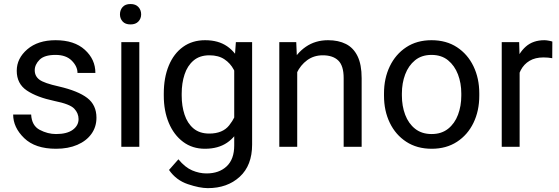

<svg xmlns="http://www.w3.org/2000/svg" viewBox="-20 -741 2822 969"><path d="M376.5 -140.1Q376.5 -169.4 354.7 -192.6Q333 -215.8 254.9 -231.4Q166.5 -250 115.5 -284.2Q64.5 -318.4 64.5 -383.8Q64.5 -446.3 117.9 -492.2Q171.4 -538.1 260.3 -538.1Q355 -538.1 408.2 -489.7Q461.4 -441.4 461.4 -373H371.1Q371.1 -405.8 342.3 -434.8Q313.5 -463.9 260.3 -463.9Q204.1 -463.9 179.7 -439.5Q155.3 -415 155.3 -386.2Q155.3 -356.9 178.7 -339.1Q202.1 -321.3 276.9 -304.7Q374 -282.2 420.4 -246.6Q466.8 -210.9 466.8 -147Q466.8 -100.6 441.4 -65.2Q416 -29.8 370.1 -10Q324.2 9.8 262.7 9.8Q157.7 9.8 102.1 -43.9Q46.4 -97.7 46.4 -163.1H137.2Q140.1 -106.9 180.4 -85.7Q220.7 -64.5 262.7 -64.5Q317.9 -64.5 347.2 -85.9Q376.5 -107.4 376.5 -140.1Z M683.1 -528.3V0H592.3V-528.3ZM585.4 -668.5Q585.4 -690.4 598.9 -705.6Q612.3 -720.7 638.7 -720.7Q664.6 -720.7 678.5 -705.6Q692.4 -690.4 692.4 -668.5Q692.4 -647.5 678.5 -632.6Q664.6 -617.7 638.7 -617.7Q612.3 -617.7 598.9 -632.6Q585.4 -647.5 585.4 -668.5Z M1170.4 -528.3H1252.4V-11.2Q1252.4 93.8 1189.9 151.1Q1127.4 208.5 1028.8 208.5Q987.8 208.5 928.2 188.5Q868.7 168.5 833 116.7L880.4 63Q913.6 103.5 949.7 118.9Q985.8 134.3 1022 134.3Q1085.9 134.3 1124 98.4Q1162.1 62.5 1162.1 -6.8V-412.1ZM806.6 -258.3V-268.6Q806.6 -349.1 831.8 -409.9Q856.9 -470.7 903.8 -504.4Q950.7 -538.1 1015.1 -538.1Q1081.5 -538.1 1126 -507.6Q1170.4 -477.1 1195.3 -420.7Q1220.2 -364.3 1228 -286.1V-241.2Q1220.7 -164.1 1195.8 -107.7Q1170.9 -51.3 1126 -20.8Q1081.1 9.8 1014.2 9.8Q950.7 9.8 904.1 -25.1Q857.4 -60.1 832 -120.6Q806.6 -181.2 806.6 -258.3ZM897 -268.6V-258.3Q897 -206.1 911.4 -162.4Q925.8 -118.7 956.5 -92.8Q987.3 -66.9 1036.1 -66.9Q1103.5 -66.9 1136.5 -108.2Q1169.4 -149.4 1184.1 -204.1V-321.8Q1176.8 -357.4 1159.7 -389.6Q1142.6 -421.9 1112.5 -441.9Q1082.5 -461.9 1037.1 -461.9Q987.8 -461.9 956.8 -435.5Q925.8 -409.2 911.4 -365.2Q897 -321.3 897 -268.6Z M1480 -415.5V0H1389.6V-528.3H1475.1ZM1458.5 -284.2 1420.9 -285.6Q1421.4 -358.4 1448.5 -415.3Q1475.6 -472.2 1523.7 -505.1Q1571.8 -538.1 1635.7 -538.1Q1688 -538.1 1725.8 -519Q1763.7 -500 1784.4 -457.8Q1805.2 -415.5 1805.2 -346.2V0H1714.4V-347.2Q1714.4 -409.2 1687.3 -435.5Q1660.2 -461.9 1608.9 -461.9Q1564 -461.9 1530.3 -437.3Q1496.6 -412.6 1477.5 -372.3Q1458.5 -332 1458.5 -284.2Z M1918 -258.3V-269.5Q1918 -345.7 1947.3 -406.5Q1976.6 -467.3 2030.3 -502.7Q2084 -538.1 2157.7 -538.1Q2232.4 -538.1 2286.4 -502.7Q2340.3 -467.3 2369.6 -406.5Q2398.9 -345.7 2398.9 -269.5V-258.3Q2398.9 -181.6 2369.6 -121.1Q2340.3 -60.5 2286.4 -25.4Q2232.4 9.8 2158.7 9.8Q2084.5 9.8 2030.5 -25.4Q1976.6 -60.5 1947.3 -121.1Q1918 -181.6 1918 -258.3ZM2008.3 -269.5V-258.3Q2008.3 -206.1 2024.9 -161.9Q2041.5 -117.7 2075 -91.1Q2108.4 -64.5 2158.7 -64.5Q2208 -64.5 2241.5 -91.1Q2274.9 -117.7 2291.5 -161.9Q2308.1 -206.1 2308.1 -258.3V-269.5Q2308.1 -321.3 2291.3 -365.5Q2274.4 -409.7 2241.2 -436.8Q2208 -463.9 2157.7 -463.9Q2107.9 -463.9 2074.7 -436.8Q2041.5 -409.7 2024.9 -365.5Q2008.3 -321.3 2008.3 -269.5Z M2602.5 -445.3V0H2512.2V-528.3H2600.1ZM2767.6 -531.2 2767.1 -447.3Q2755.9 -449.2 2745.8 -450.2Q2735.8 -451.2 2723.1 -451.2Q2681.2 -451.2 2652.6 -434.1Q2624 -417 2608.4 -387.2Q2592.8 -357.4 2588.9 -319.3L2563.5 -304.7Q2563.5 -368.2 2580.6 -421.1Q2597.7 -474.1 2634 -506.1Q2670.4 -538.1 2727.5 -538.1Q2737.3 -538.1 2750 -535.6Q2762.7 -533.2 2767.6 -531.2Z"/></svg>

Font: RobotoDEMO
Style: Regular
Weight: 400
Designer: Christian Robertson
Foundry: Google
Version: Version 2.136